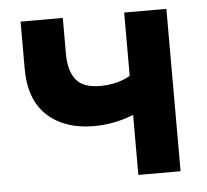

<svg xmlns="http://www.w3.org/2000/svg" viewBox="-42 -545 636 589"><g transform="rotate(-5 275.5 -250.0)"><path d="M361 0V-185Q335 -174 303 -167.5Q271 -161 239 -161Q149 -161 95.5 -210Q42 -259 42 -355V-500H172V-390Q172 -337 194 -309.5Q216 -282 268 -282Q295 -282 318.5 -288Q342 -294 361 -305V-500H491V0Z"/></g></svg>

Font: NT Somic Bold
Style: Regular
Weight: 700
Designer: Ravid Balaliev — lead type designer, mastering
Michael Voronin — secret advisor, marketing
Ivan Kovalenko — best boy
Foundry: NT Type
Version: Version 0.7